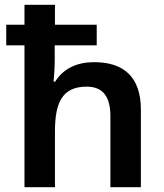

<svg xmlns="http://www.w3.org/2000/svg" viewBox="-20 -780 682 800"><path d="M209 -760H82V-677H6V-591H82V0H209V-233C209 -353 240 -419 341 -419C409 -419 440 -377 440 -296V0H567V-323C567 -461 494 -521 372 -521C303 -521 245 -496 210 -440H203C206 -465 208 -502 208 -530V-591H383V-677H209Z"/></svg>

Font: Noto Sans Myanmar UI SemiBold
Style: Regular
Weight: 600
Designer: Monotype Design Team
Foundry: Monotype Imaging Inc.
Version: Version 2.103